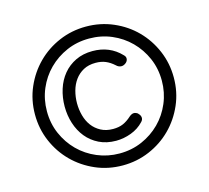

<svg xmlns="http://www.w3.org/2000/svg" viewBox="-103 -831 1047 962"><g transform="rotate(-15 420.0 -350.0)"><path d="M420 10Q345 10 279.5 -18.5Q214 -47 165 -96Q116 -145 88 -210.5Q60 -276 60 -350Q60 -425 88.5 -490.5Q117 -556 166 -605Q215 -654 280.5 -682Q346 -710 420 -710Q495 -710 561 -681.5Q627 -653 675.5 -604Q724 -555 752 -489.5Q780 -424 780 -350Q780 -275 751.5 -209.5Q723 -144 674 -95Q625 -46 559.5 -18Q494 10 420 10ZM420 -52Q483 -52 537 -75.5Q591 -99 631.5 -139.5Q672 -180 695 -234.5Q718 -289 718 -350Q718 -413 694.5 -467Q671 -521 630.5 -561.5Q590 -602 536 -625Q482 -648 420 -648Q357 -648 303 -624.5Q249 -601 208.5 -560.5Q168 -520 145 -466Q122 -412 122 -350Q122 -287 145.5 -233Q169 -179 209.5 -138.5Q250 -98 304.5 -75Q359 -52 420 -52ZM420 -118Q370 -118 331.5 -137Q293 -156 267 -188Q241 -220 227.5 -262Q214 -304 214 -350Q214 -397 227.5 -439.5Q241 -482 267.5 -514Q294 -546 332.5 -564.5Q371 -583 420 -583Q509 -583 567 -522Q578 -512 576 -499.5Q574 -487 562 -479Q552 -472 542 -472Q527 -472 515 -484Q494 -503 471.5 -512.5Q449 -522 420 -522Q383 -522 356.5 -507.5Q330 -493 312.5 -469Q295 -445 286.5 -414Q278 -383 278 -350Q278 -317 286.5 -286Q295 -255 312.5 -231.5Q330 -208 357 -193.5Q384 -179 420 -179Q450 -179 472 -188.5Q494 -198 516 -218Q529 -229 540 -229Q550 -229 561 -221V-220Q572 -210 573 -198Q574 -186 564 -176Q537 -147 498 -132.5Q459 -118 420 -118Z"/></g></svg>

Font: Higure Gothic Medium
Style: Regular
Weight: 500
Designer: Yoshimichi Ohira
Foundry: Positype
Version: Version 1.000